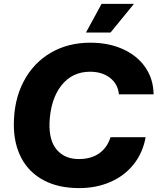

<svg xmlns="http://www.w3.org/2000/svg" viewBox="-20 -956 808 985"><path d="M51 -316Q51 -442 101 -537.5Q151 -633 240 -685Q329 -737 443 -737Q538 -737 611.5 -703.5Q685 -670 726 -610Q767 -550 768 -472H590Q585 -525 544.5 -556.5Q504 -588 442 -588Q350 -588 294.5 -517Q239 -446 234 -326Q231 -234 272 -187Q313 -140 384 -140Q447 -140 488.5 -169Q530 -198 547 -252H727Q713 -173 666.5 -114Q620 -55 547.5 -23Q475 9 386 9Q280 9 204.5 -31Q129 -71 90 -144.5Q51 -218 51 -316ZM501 -936H667L547 -789H421Z"/></svg>

Font: Mona Sans ExtraBold
Style: Italic
Weight: 800
Italic angle: -11.7°
Designer: Deni Anggara
Foundry: GitHub
Version: Version 2.000